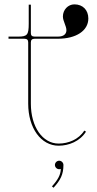

<svg xmlns="http://www.w3.org/2000/svg" viewBox="-20 -682 455 902"><path d="M252 -500C338 -500 395 -538 395 -595C395 -635 369 -661.5 329.5 -661.5C299.5 -661.5 275.5 -636 275.5 -604.5C275.5 -583 292 -560 292 -540C292 -525.5 283 -510 252 -510H143C129.5 -510 125 -516 125 -527V-660H115V-571.5C115 -518.5 108.5 -510 65 -510H20V-500H94.5C108 -500 112.5 -493.5 112.5 -482.5V-195C112.5 -80.5 172.5 2.5 255.5 2.5C303 2.5 355.5 -18 384 -63.5L376 -68.5C349.5 -26.5 300.5 -7.5 255.5 -7.5C180 -7.5 125 -86 125 -195V-482.5C125 -493.5 129.5 -500 143 -500ZM238 93C238 104 247.5 113 258 113C260.5 113 263 112.5 265 111.5H265.5C265.5 138.5 251.5 163.5 224 193.5L231.5 200C264 164.5 278 137.5 278 93C278 82 268.5 73 258 73C247 73 238 82.5 238 93Z"/></svg>

Font: ZnikomitNo24
Style: Regular
Weight: 500
Designer: gluk
Foundry: gluk
Version: Version 0.55